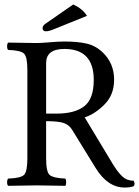

<svg xmlns="http://www.w3.org/2000/svg" viewBox="-20 -840 630 870"><path d="M312 -819.8Q355 -799.8 374 -768.1L230 -710Q202.1 -697.8 188 -698.2Q172.9 -698.2 172.9 -712.9Q172.9 -724.1 188 -733.9ZM272 -618.2Q189 -618.2 189 -554.2V-325.2H236.8Q317.9 -325.2 361.3 -358.2Q404.8 -391.1 404.8 -478Q404.8 -618.2 272 -618.2ZM189 -122.1Q189 -62 204.6 -47.6Q220.2 -33.2 275.9 -30.8Q279.8 -25.9 279.8 -13.9Q279.8 -2 275.9 2Q188 0 147 0Q106.9 0 17.1 2Q12.2 -2 12.2 -13.9Q12.2 -25.9 17.1 -30.8Q73.2 -32.7 88.6 -47.4Q104 -62 104 -122.1V-522.9Q104 -583 88.6 -597.4Q73.2 -611.8 17.1 -613.8Q12.2 -617.7 12.2 -629.9Q12.2 -642.1 17.1 -647Q111.3 -645 146 -645Q163.1 -645 204.6 -648.4Q246.1 -651.9 271 -651.9Q330.1 -651.9 371.1 -642.8Q412.1 -633.8 443.8 -604Q497.1 -554.2 497.1 -479Q497.1 -410.2 453.6 -366.7Q410.2 -323.2 363.8 -308.1L490.2 -98.1Q513.2 -60.1 534.2 -40.5Q555.2 -21 585.9 -21Q592.8 -7.8 586.9 2.9Q572.8 9.8 544.9 9.8Q467.8 9.8 413.1 -79.1L306.2 -252.9Q293.9 -272.9 270.5 -282Q247.1 -291 189 -291Z"/></svg>

Font: Linux Libertine
Style: Regular
Weight: 400
Designer: Philipp H. Poll
Foundry: Philipp H. Poll
Version: Version 5.3.0 ; ttfautohint (v0.9)